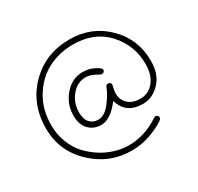

<svg xmlns="http://www.w3.org/2000/svg" viewBox="-153 -799 1118 1085"><g transform="rotate(-30 406.0 -256.5)"><path d="M413 104Q269 104 162 2.5Q55 -99 55 -247Q55 -406 159.5 -511.5Q264 -617 422 -617Q564 -617 662 -520.5Q760 -424 760 -282Q760 -194 711.5 -143.5Q663 -93 601 -93Q490 -93 462 -192Q399 -108 337 -108Q289 -108 257.5 -140Q226 -172 226 -232Q226 -307 275 -363.5Q324 -420 393 -420Q442 -420 484 -393Q502 -381 502 -372Q502 -365 496.5 -360Q491 -355 484 -355Q478 -355 467 -361Q425 -386 394 -386Q338 -386 300 -339.5Q262 -293 262 -232Q262 -187 283 -164.5Q304 -142 337 -142Q378 -142 415.5 -190Q453 -238 469 -281Q473 -292 487 -292Q494 -292 499 -286.5Q504 -281 504 -274Q504 -272 499.5 -254Q495 -236 495 -221Q495 -180 523 -153Q551 -126 604 -126Q655 -126 690 -167.5Q725 -209 725 -282Q725 -403 644 -492.5Q563 -582 422 -582Q337 -582 263 -545.5Q189 -509 139.5 -430.5Q90 -352 90 -247Q90 -187 110.5 -134.5Q131 -82 164.5 -45.5Q198 -9 240.5 17.5Q283 44 327.5 57Q372 70 413 70Q517 70 610 9Q621 2 626 2Q633 2 638 7.5Q643 13 643 20Q643 29 630 38Q593 63 535.5 83.5Q478 104 413 104Z"/></g></svg>

Font: Comic Neue Light
Style: Regular
Weight: 300
Designer: Craig Rozynski
Foundry: Craig Rozynski
Version: Version 2.003